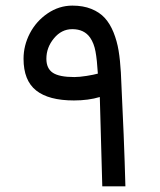

<svg xmlns="http://www.w3.org/2000/svg" viewBox="-20 -661 567 681"><path d="M63.5 -452.6Q63.5 -499.5 85.9 -542.7Q108.4 -585.9 148.9 -613.5Q189.5 -641.1 236.8 -641.1Q274.9 -641.1 304 -629.4Q333 -617.7 351.6 -597.4Q370.1 -577.1 382.6 -546.4Q395 -515.6 400.6 -481.7Q406.2 -447.8 408.7 -403.8Q420.4 -167 424.8 0H342.8Q341.8 -33.2 338.4 -158.4Q335 -283.7 334 -316.9Q293.5 -304.7 242.2 -304.7Q152.8 -304.7 108.2 -340.1Q63.5 -375.5 63.5 -452.6ZM236.3 -557.6Q198.2 -557.6 171.4 -525.1Q144.5 -492.7 144.5 -452.6Q144.5 -418 167.5 -402.8Q190.4 -387.7 243.7 -387.7Q261.2 -387.7 287.4 -391.8Q313.5 -396 327.1 -399.9Q324.2 -448.7 318.8 -478Q313.5 -507.3 299.8 -527.3Q278.8 -557.6 236.3 -557.6Z"/></svg>

Font: Shabnam FD-WOL
Style: FD-WOL
Weight: 400
Foundry: DejaVu fonts team - Redesigned by Saber Rastikerdar - Based on Vazir font
Version: Version 5.0.1